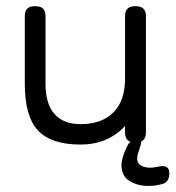

<svg xmlns="http://www.w3.org/2000/svg" viewBox="-20 -460 567 620"><path d="M491.2 78.1Q526.9 70.3 526.9 99.1Q526.9 129.4 502 134.8Q474.6 142.1 447 139.9Q419.4 137.7 397.9 124.3Q376.5 110.8 372.8 83.5Q369.1 56.2 390.1 13.2Q395 2.4 401.9 -2Q383.8 -7.8 383.8 -32.2V-53.2Q328.1 6.8 240.2 6.8Q145 6.8 102.5 -38.8Q60.1 -84.5 60.1 -189V-408.2Q60.1 -439.9 91.8 -439.9H95.2Q127 -439.9 127 -408.2V-189Q127 -124.5 156 -91.8Q185.1 -59.1 240.2 -59.1Q308.1 -59.1 345.9 -96.7Q383.8 -134.3 383.8 -206.1V-408.2Q383.8 -439.9 416 -439.9H418.9Q451.2 -439.9 451.2 -408.2V-32.2Q451.2 -10.7 436 -2.9Q437 2.4 428.2 27.8Q415 62.5 435.3 74.5Q455.6 86.4 491.2 78.1Z"/></svg>

Font: Arcon Rounded-
Style: Regular
Weight: 400
Designer: M. Zarth
Foundry: martin zarth - visuelle & digitale kommunikation
Version: Version 1.110;PS 001.110;hotconv 1.0.70;makeotf.lib2.5.58329